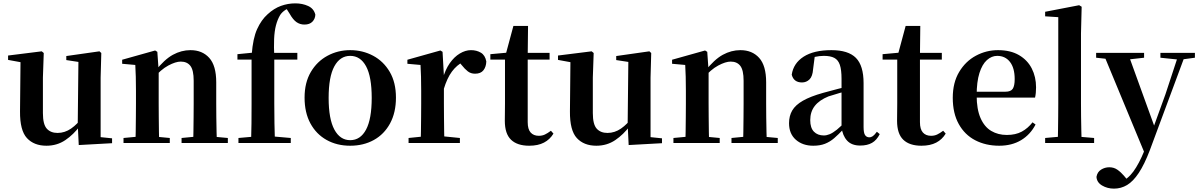

<svg xmlns="http://www.w3.org/2000/svg" viewBox="-20 -850 7123 1141"><path d="M256 16Q182 16 140 -29.5Q98 -75 99 -188L102 -498L132 -475L28 -494V-520L228 -545L240 -535L235 -389V-178Q235 -111 258 -85.5Q281 -60 322 -60Q365 -60 402.5 -86Q440 -112 470 -154L503 -103H456Q418 -51 368.5 -17.5Q319 16 256 16ZM448 12 442 -109V-112L446 -482L374 -493V-517L571 -545L582 -535L578 -389V-35L646 -28V1Z M714 0V-30L820 -40H883L989 -30V0ZM784 0Q786 -25 786.5 -67Q787 -109 787.5 -154.5Q788 -200 788 -235V-310Q788 -360 787 -393.5Q786 -427 784 -464L706 -471V-495L902 -550L915 -542L923 -428V-426V-235Q923 -200 923.5 -154.5Q924 -109 924.5 -67Q925 -25 926 0ZM1059 0V-30L1163 -40H1226L1334 -30V0ZM1128 0Q1129 -25 1129.5 -66.5Q1130 -108 1130.5 -153.5Q1131 -199 1131 -235V-370Q1131 -433 1111.5 -458.5Q1092 -484 1054 -484Q1024 -484 980 -460.5Q936 -437 890 -383L886 -426H901Q957 -497 1007.5 -524.5Q1058 -552 1112 -552Q1182 -552 1223.5 -506Q1265 -460 1265 -361V-235Q1265 -199 1265.5 -153.5Q1266 -108 1267 -66.5Q1268 -25 1269 0Z M1397 0V-30L1510 -40H1594L1708 -30V0ZM1472 0Q1474 -58 1474.5 -117.5Q1475 -177 1475 -235V-496H1391V-528L1522 -541L1475 -516L1476 -527Q1483 -622 1508 -677Q1533 -732 1570 -765Q1608 -800 1649.5 -815Q1691 -830 1735 -830Q1777 -830 1811 -814.5Q1845 -799 1854 -763Q1853 -738 1836.5 -721Q1820 -704 1789 -704Q1763 -704 1742 -718.5Q1721 -733 1701 -769L1676 -808V-817H1723V-809Q1698 -805 1677.5 -792Q1657 -779 1645 -761Q1629 -734 1620 -699.5Q1611 -665 1609 -618.5Q1607 -572 1610 -511V-235Q1610 -177 1611 -117.5Q1612 -58 1614 0ZM1544 -496V-536H1747V-496Z M2061 16Q1982 16 1920.5 -18.5Q1859 -53 1824.5 -117Q1790 -181 1790 -270Q1790 -359 1827 -422Q1864 -485 1926 -518.5Q1988 -552 2061 -552Q2135 -552 2197 -519Q2259 -486 2296 -423Q2333 -360 2333 -270Q2333 -181 2298 -116.5Q2263 -52 2201.5 -18Q2140 16 2061 16ZM2061 -17Q2122 -17 2155.5 -80Q2189 -143 2189 -268Q2189 -394 2155.5 -456Q2122 -518 2061 -518Q2001 -518 1967 -456Q1933 -394 1933 -268Q1933 -143 1967 -80Q2001 -17 2061 -17Z M2408 0V-30L2516 -41H2603L2713 -30V0ZM2479 0Q2481 -25 2481.5 -67Q2482 -109 2482.5 -154.5Q2483 -200 2483 -235V-310Q2483 -361 2482 -394Q2481 -427 2479 -464L2401 -471V-495L2597 -550L2610 -542L2618 -399V-398V-235Q2618 -200 2618.5 -154.5Q2619 -109 2619.5 -67Q2620 -25 2621 0ZM2617 -320 2584 -381H2611Q2626 -436 2652.5 -474Q2679 -512 2712.5 -532Q2746 -552 2779 -552Q2812 -552 2837.5 -537Q2863 -522 2870 -485Q2869 -453 2853 -432.5Q2837 -412 2803 -412Q2778 -412 2760 -426Q2742 -440 2723 -464L2700 -491L2736 -485Q2694 -463 2665.5 -424.5Q2637 -386 2617 -320Z M3049 -496V-536H3246V-496ZM3125 16Q3054 16 3017 -19.5Q2980 -55 2980 -132Q2980 -160 2980.5 -182.5Q2981 -205 2981 -235V-496H2894V-528L3004 -538L2985 -525L3031 -696H3118L3116 -519V-509V-124Q3116 -82 3133.5 -62.5Q3151 -43 3182 -43Q3202 -43 3218 -50.5Q3234 -58 3254 -73L3269 -56Q3248 -21 3212.5 -2.5Q3177 16 3125 16Z M3524 16Q3450 16 3408 -29.5Q3366 -75 3367 -188L3370 -498L3400 -475L3296 -494V-520L3496 -545L3508 -535L3503 -389V-178Q3503 -111 3526 -85.5Q3549 -60 3590 -60Q3633 -60 3670.5 -86Q3708 -112 3738 -154L3771 -103H3724Q3686 -51 3636.5 -17.5Q3587 16 3524 16ZM3716 12 3710 -109V-112L3714 -482L3642 -493V-517L3839 -545L3850 -535L3846 -389V-35L3914 -28V1Z M3982 0V-30L4088 -40H4151L4257 -30V0ZM4052 0Q4054 -25 4054.5 -67Q4055 -109 4055.5 -154.5Q4056 -200 4056 -235V-310Q4056 -360 4055 -393.5Q4054 -427 4052 -464L3974 -471V-495L4170 -550L4183 -542L4191 -428V-426V-235Q4191 -200 4191.5 -154.5Q4192 -109 4192.5 -67Q4193 -25 4194 0ZM4327 0V-30L4431 -40H4494L4602 -30V0ZM4396 0Q4397 -25 4397.5 -66.5Q4398 -108 4398.5 -153.5Q4399 -199 4399 -235V-370Q4399 -433 4379.5 -458.5Q4360 -484 4322 -484Q4292 -484 4248 -460.5Q4204 -437 4158 -383L4154 -426H4169Q4225 -497 4275.5 -524.5Q4326 -552 4380 -552Q4450 -552 4491.5 -506Q4533 -460 4533 -361V-235Q4533 -199 4533.5 -153.5Q4534 -108 4535 -66.5Q4536 -25 4537 0Z M4813 16Q4750 16 4709.5 -19.5Q4669 -55 4669 -118Q4669 -161 4688 -193.5Q4707 -226 4751.5 -251.5Q4796 -277 4871 -298Q4911 -309 4960.5 -322Q5010 -335 5050 -344V-319Q5010 -309 4970 -297.5Q4930 -286 4903 -277Q4849 -255 4822 -220.5Q4795 -186 4795 -136Q4795 -90 4817 -67.5Q4839 -45 4876 -45Q4892 -45 4910.5 -52.5Q4929 -60 4953.5 -79.5Q4978 -99 5011 -135L5027 -82H4992Q4963 -51 4937.5 -29Q4912 -7 4882.5 4.5Q4853 16 4813 16ZM5092 15Q5041 15 5014 -14.5Q4987 -44 4981 -94V-97V-381Q4981 -435 4971 -464.5Q4961 -494 4938 -506Q4915 -518 4876 -518Q4850 -518 4823 -512Q4796 -506 4760 -491L4822 -516L4812 -439Q4809 -396 4790.5 -378Q4772 -360 4746 -360Q4697 -360 4685 -406Q4695 -474 4755.5 -513Q4816 -552 4921 -552Q5021 -552 5066.5 -506Q5112 -460 5112 -356V-95Q5112 -60 5121 -47Q5130 -34 5146 -34Q5157 -34 5167 -41Q5177 -48 5191 -67L5208 -53Q5190 -17 5162 -1Q5134 15 5092 15Z M5380 -496V-536H5577V-496ZM5456 16Q5385 16 5348 -19.5Q5311 -55 5311 -132Q5311 -160 5311.5 -182.5Q5312 -205 5312 -235V-496H5225V-528L5335 -538L5316 -525L5362 -696H5449L5447 -519V-509V-124Q5447 -82 5464.5 -62.5Q5482 -43 5513 -43Q5533 -43 5549 -50.5Q5565 -58 5585 -73L5600 -56Q5579 -21 5543.5 -2.5Q5508 16 5456 16Z M5918 16Q5838 16 5775.5 -16.5Q5713 -49 5677.5 -113Q5642 -177 5642 -269Q5642 -359 5680 -422.5Q5718 -486 5779.5 -519Q5841 -552 5911 -552Q5985 -552 6035.5 -522.5Q6086 -493 6111.5 -443Q6137 -393 6137 -331Q6137 -296 6131 -270H5700V-305H5955Q5987 -305 5998.5 -322.5Q6010 -340 6010 -380Q6010 -446 5982 -482Q5954 -518 5906 -518Q5873 -518 5845 -493Q5817 -468 5800.5 -416Q5784 -364 5784 -283Q5784 -201 5807 -148.5Q5830 -96 5870.5 -72Q5911 -48 5963 -48Q6016 -48 6052.5 -68Q6089 -88 6116 -123L6134 -110Q6103 -50 6048 -17Q5993 16 5918 16Z M6191 0V-30L6302 -40H6365L6482 -30V0ZM6266 0Q6267 -35 6267.5 -75Q6268 -115 6268.5 -156.5Q6269 -198 6269 -235V-748L6191 -753V-780L6393 -819L6408 -810L6404 -651V-235Q6404 -198 6404.5 -156.5Q6405 -115 6406 -75Q6407 -35 6408 0Z M6600 271Q6561 271 6529.5 252.5Q6498 234 6496 201Q6501 172 6523.5 158Q6546 144 6572 144Q6599 144 6619.5 158Q6640 172 6659 194L6689 230L6654 252L6634 235Q6682 215 6715.5 169Q6749 123 6780 47L6810 -26L6819 -50L6906 -290L6987 -536H7028L6813 43Q6781 127 6747.5 177.5Q6714 228 6678 249.5Q6642 271 6600 271ZM6787 72 6535 -536H6682L6841 -97L6847 -86ZM6494 -507V-536H6779V-507L6681 -496H6595ZM6876 -507V-536H7081V-507L6999 -496H6982Z"/></svg>

Font: Noto Serif KR ExtraLight
Style: Bold
Weight: 700
Version: Version 2.002-H1;hotconv 1.1.0;makeotfexe 2.6.0